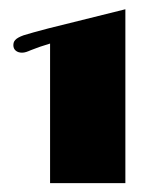

<svg xmlns="http://www.w3.org/2000/svg" viewBox="-20 -720 353 421"><path d="M89.8 -318.4H254.9V-699.7L85.9 -657.7C65.4 -652.3 38.6 -645 31.7 -642.6C12.7 -635.7 9.3 -629.4 9.3 -620.6C9.3 -610.8 17.1 -604.5 28.3 -604.5C34.7 -604.5 40.5 -606.9 47.4 -609.9C56.2 -612.8 62.5 -616.2 79.1 -621.1L89.8 -624.5Z"/></svg>

Font: Limelight
Style: Regular
Weight: 400
Designer: Nicole Fally
Foundry: Nicole Fally
Version: Version 1.002